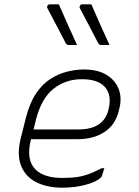

<svg xmlns="http://www.w3.org/2000/svg" viewBox="-20 -857 640 887"><path d="M252 -837Q272 -791 293.5 -742.5Q315 -694 336 -649H299Q288 -649 284 -657Q266 -692 253 -716.5Q240 -741 227.5 -765Q215 -789 199 -819Q196 -825 199.5 -831Q203 -837 210 -837ZM402 -837Q422 -791 443.5 -742.5Q465 -694 486 -649H449Q438 -649 434 -657Q416 -692 403 -716.5Q390 -741 377.5 -765Q365 -789 349 -819Q346 -825 349.5 -831Q353 -837 360 -837ZM368 -536Q432 -536 472.5 -511Q513 -486 528.5 -445Q544 -404 531 -354L528 -342Q512 -279 461.5 -246.5Q411 -214 340 -214H123V-213Q99 -119 144 -74Q183 -35 268 -35Q309 -35 338 -39.5Q367 -44 393 -54Q419 -64 450 -80H462Q460 -72 456.5 -62.5Q453 -53 451 -45Q450 -41 446 -37Q426 -17 376.5 -3.5Q327 10 267 10Q198 10 148 -15Q98 -40 77.5 -91Q57 -142 76 -219L100 -314Q117 -381 146 -424.5Q175 -468 212.5 -492Q250 -516 290 -526Q330 -536 368 -536ZM357 -491Q284 -491 228 -447.5Q172 -404 146 -304L135 -259H342Q459 -259 481 -350Q499 -421 461 -459Q446 -474 421 -482.5Q396 -491 357 -491Z"/></svg>

Font: Recursive Sn Lnr St Lt
Style: Italic
Weight: 300
Italic angle: -15°
Version: Version 1.079;hotconv 1.0.112;makeotfexe 2.5.65598; ttfautoh